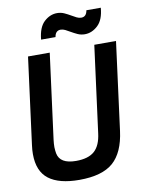

<svg xmlns="http://www.w3.org/2000/svg" viewBox="-107 -1081 869 1167"><g transform="rotate(-10 327.5 -498.0)"><path d="M576 -853ZM473 -853Q449 -853 428.5 -862.5Q408 -872 391 -882Q374 -892 360 -899Q346 -906 332 -906Q300 -906 294 -867H205Q212 -942 248 -975.5Q284 -1009 328 -1009Q352 -1009 372.5 -999.5Q393 -990 410 -980Q427 -970 441 -963Q455 -956 469 -956Q501 -956 507 -995H596Q590 -921 553.5 -887Q517 -853 473 -853ZM287 13Q162 13 98.5 -35.5Q35 -84 35 -190Q35 -216 39 -245L109 -780H243L174 -254Q171 -230 171 -209Q172 -186 175 -170Q188 -104 287 -104Q363 -104 401 -138Q439 -172 448 -247L518 -780H652L581 -237Q564 -106 496 -46.5Q428 13 287 13Z"/></g></svg>

Font: Tanohe Sans SemiBold
Style: Italic
Weight: 600
Designer: Village Type and Design LLC & Cristiano Sobral
Foundry: Cooper Hewitt Smithsonian Design Museum
Version: Version 1.00;September 29, 2021;FontCreator 13.0.0.2655 64-b